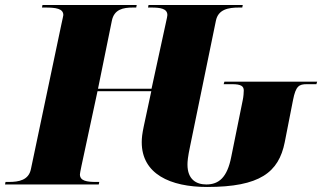

<svg xmlns="http://www.w3.org/2000/svg" viewBox="-45 -734 1282 764"><path d="M779 10C989 10 1064 -48 1088 -168L1121 -336C1132 -392 1145 -399 1176 -399H1214L1217 -409H848L845 -399H879C914 -399 925 -391 925 -374C925 -367 924 -350 921 -336L875 -109C859 -28 826 0 776 0C736 0 701 -20 701 -79C701 -91 702 -108 712 -155L814 -651C823 -697 864 -704 906 -704H919L921 -714H546L544 -704H557C593 -704 621 -700 621 -674C621 -670 619 -661 615 -643L558 -381H345L400 -651C409 -697 445 -704 484 -704H497L499 -714H124L122 -704H135C177 -704 207 -700 207 -674C207 -670 204 -661 199 -636L78 -61C69 -17 30 -10 -10 -10H-23L-25 0H348L350 -10H337C301 -10 273 -14 273 -40C273 -44 275 -53 279 -73L343 -371H557L527 -231C521 -202 519 -186 519 -168C519 -42 632 10 779 10Z"/></svg>

Font: Noto Serif Display Black
Style: Italic
Weight: 900
Italic angle: -12°
Designer: Monotype Design Team
Foundry: Monotype Imaging Inc.
Version: Version 2.009